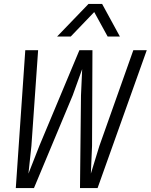

<svg xmlns="http://www.w3.org/2000/svg" viewBox="-20 -952 763 972"><path d="M108 -698H173L139 -213L124 -73L179 -213L382 -698H448L446 -213L440 -73L483 -213L655 -698H723L474 0H385L390 -469L396 -602L348 -469L152 0H60ZM428 -932H497L587 -767H525L457 -891L338 -767H269Z"/></svg>

Font: Azeret Mono Light
Style: Italic
Weight: 300
Italic angle: -12°
Designer: Martin Vácha
Foundry: Displaay
Version: Version 1.000; Glyphs 3.0.3, build 3074